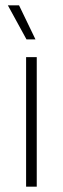

<svg xmlns="http://www.w3.org/2000/svg" viewBox="-20 -701 236 721"><path d="M78 0V-486.5H118V0ZM51.5 -681 113 -553.5V-553H79.5L9.5 -681Z"/></svg>

Font: Anek Odia ExtraLight
Style: Regular
Weight: 250
Designer: Yesha Goshar & Mahesh Sahu (Odia), Yesha Goshar (Latin)
Foundry: Ek Type
Version: Version 1.003